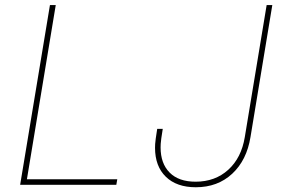

<svg xmlns="http://www.w3.org/2000/svg" viewBox="-20 -748 1138 777"><path d="M61.5 0 182.1 -727.5H205.6L88.9 -22.5H454.6L450.7 0ZM772.5 9.8Q694.8 9.8 651.1 -32.7Q607.4 -75.2 607.4 -149.9Q607.4 -156.7 607.9 -165.3Q608.4 -173.8 610.4 -188.2Q612.3 -202.6 616.2 -226.6H638.7Q634.8 -202.6 632.8 -188.5Q630.9 -174.3 630.4 -166.3Q629.9 -158.2 629.9 -151.4Q629.9 -86.4 666.5 -49.6Q703.1 -12.7 771.5 -12.7Q850.6 -12.7 903.8 -61Q957 -109.4 970.7 -193.4L1059.1 -727.5H1082L993.7 -193.4Q978.5 -99.6 919.7 -44.9Q860.8 9.8 772.5 9.8Z"/></svg>

Font: Inter 18pt Thin
Style: Italic
Weight: 250
Italic angle: -9.3988°
Version: Version 4.001;git-66647c0bb